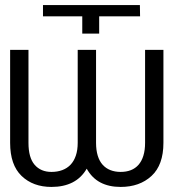

<svg xmlns="http://www.w3.org/2000/svg" viewBox="-20 -732 696 762"><path d="M93 -534.1V-165.1Q93 -106.2 117.5 -77.9Q142 -49.7 184.3 -49.7Q207.7 -49.7 226.9 -56.8Q246.1 -63.9 259.8 -78.1Q273.4 -92.3 280.9 -114.2Q288.4 -136 288.4 -165.1V-534.1H361.2V-165.1Q361.2 -136 367.9 -114.2Q374.6 -92.3 387.4 -78.1Q400.2 -63.9 418.3 -56.8Q436.4 -49.7 458.8 -49.7Q481.2 -49.7 499.1 -56.6Q517 -63.6 529.7 -77.9Q542.3 -92.3 549 -114Q555.8 -135.7 555.8 -165.1V-534.1H628.6V-165.1Q628.6 -77.4 581.3 -33.7Q534.1 9.9 458.8 9.9Q411.9 9.9 378.2 -8Q344.5 -25.9 324.2 -62.5Q302.9 -25.9 267.8 -8Q232.6 9.9 184.3 9.9Q111.2 9.9 65.7 -33.7Q20.2 -77.4 20.2 -165.1V-534.1ZM150.6 -667.3V-712H535.2L535.9 -667.3H373.6V-598.7H306.5V-667.3Z"/></svg>

Font: Inter P Light
Style: Regular
Weight: 300
Designer: Rasmus Andersson
Foundry: rsms
Version: Version 3.018;git-588b23468